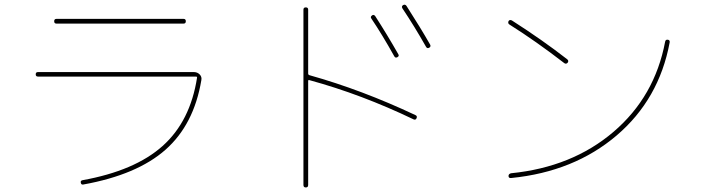

<svg xmlns="http://www.w3.org/2000/svg" viewBox="-20 -782 3040 832"><path d="M144.5 -450.2Q134.8 -450.2 134.8 -460Q134.8 -469.7 144.5 -469.7H820.3Q835 -469.7 845.2 -459.5Q855.5 -449.2 852.5 -434.6Q820.3 -242.2 697.3 -133.3Q574.2 -24.4 340.8 17.6Q332 19.5 330.1 9.8Q328.1 1 336.9 -1Q564.5 -42 684.6 -149.4Q804.7 -256.8 834 -446.3Q834 -450.2 830.1 -450.2ZM224.6 -679.7Q214.8 -679.7 214.8 -689.9Q214.8 -700.2 224.6 -700.2H775.4Q785.2 -700.2 785.2 -689.9Q785.2 -679.7 775.4 -679.7Z M1688.5 -538.1Q1635.7 -632.8 1588.9 -702.1Q1584 -709 1591.8 -714.8Q1598.6 -720.7 1605.5 -712.9Q1657.2 -632.8 1706.1 -546.9Q1710.9 -539.1 1702.1 -534.2Q1693.4 -529.3 1688.5 -538.1ZM1826.2 -579.1Q1776.4 -667 1723.6 -746.1Q1718.8 -754.9 1726.6 -759.8Q1735.4 -764.6 1741.2 -756.8Q1802.7 -661.1 1843.8 -588.9Q1848.6 -580.1 1839.8 -575.2Q1831.1 -570.3 1826.2 -579.1ZM1294.9 19.5V-740.2Q1294.9 -750 1305.2 -750Q1315.4 -750 1315.4 -740.2V-462.9Q1315.4 -458 1321.3 -456.1Q1547.9 -392.6 1780.3 -283.2Q1789.1 -279.3 1785.2 -270Q1781.2 -260.7 1772.5 -264.6Q1546.9 -373 1321.3 -434.6Q1315.4 -436.5 1315.4 -431.6V19.5Q1315.4 30.3 1305.2 30.3Q1294.9 30.3 1294.9 19.5Z M2183.6 -19.5Q2183.6 -28.3 2194.3 -31.2Q2459 -57.6 2638.2 -210.4Q2817.4 -363.3 2862.3 -601.6Q2864.3 -611.3 2874 -609.9Q2883.8 -608.4 2881.8 -597.7Q2835.9 -351.6 2651.9 -194.8Q2467.8 -38.1 2196.3 -10.7Q2183.6 -8.8 2183.6 -19.5ZM2187.5 -675.8Q2179.7 -680.7 2183.6 -690.4Q2188.5 -698.2 2198.2 -693.4Q2331.1 -608.4 2437.5 -525.4Q2446.3 -518.6 2439.5 -509.8Q2432.6 -502.9 2424.8 -508.8Q2303.7 -602.5 2187.5 -675.8Z"/></svg>

Font: Rounded-X Mgen+ 2m thin
Style: Regular
Weight: 100
Designer: [Source Han Sans]
Ryoko NISHIZUKA  (kana & ideographs); Paul D. Hunt (Latin, Greek & Cyrillic); Wenlong ZHANG  (bopomofo
Version: Version 1.059.20150602